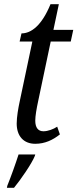

<svg xmlns="http://www.w3.org/2000/svg" viewBox="-20 -679 371 920"><path d="M149 10C195 10 233 -8 267 -35L254 -72C236 -60 210 -50 188 -50C163 -50 149 -67 149 -101C149 -123 155 -158 163 -195L223 -480H319L331 -536H236L262 -659H222C180 -556 129 -519 83 -519L74 -480H135L74 -191C68 -163 60 -119 60 -87C60 -27 93 10 149 10ZM15 211 13 221H47C77 185 133 104 147 68L149 61H69C55 105 32 169 15 211Z"/></svg>

Font: Noto Serif ExtraCondensed
Style: Italic
Weight: 400
Width: 2
Italic angle: -12°
Designer: Monotype Design Team
Foundry: Monotype Imaging Inc.
Version: Version 2.014